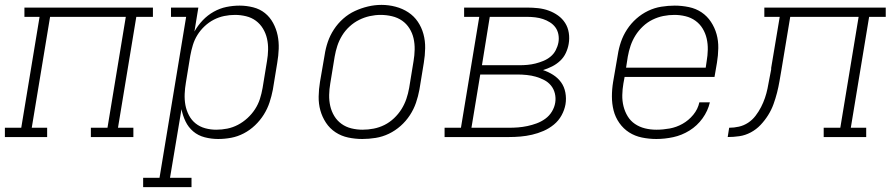

<svg xmlns="http://www.w3.org/2000/svg" viewBox="-35 -561 3655 786"><path d="M-15 0V-38H52L127 -492H65V-530H591V-492H523L448 -38H511V0H337V-38H405L480 -492H170L95 -38H158V0Z M551 205V167H618L727 -492H665V-530H777L761 -432Q775 -457 795 -478Q815 -499 840 -513Q865 -527 892 -532.5Q919 -538 946 -538Q946 -538 946 -538Q946 -538 946 -538Q974 -538 1001.5 -531Q1029 -524 1049.5 -507.5Q1070 -491 1083 -467Q1096 -443 1101.5 -416.5Q1107 -390 1106 -361.5Q1105 -333 1100 -304L1082 -194Q1077 -168 1068.5 -142Q1060 -116 1045 -92Q1030 -68 1009 -48Q988 -28 963 -15Q938 -2 911.5 3Q885 8 858 8Q830 8 803 1Q776 -6 756 -23Q736 -40 724.5 -64Q713 -88 708 -114L661 167H749V205ZM850 -30Q873 -30 895.5 -34.5Q918 -39 939 -50Q960 -61 978 -77.5Q996 -94 1009 -114Q1022 -134 1029 -156Q1036 -178 1040 -201L1058 -311Q1062 -334 1062.5 -357.5Q1063 -381 1058 -403Q1053 -425 1041.5 -444Q1030 -463 1012.5 -476Q995 -489 972.5 -494.5Q950 -500 927 -500Q905 -500 883 -495.5Q861 -491 840.5 -480.5Q820 -470 802.5 -453.5Q785 -437 773 -417.5Q761 -398 754.5 -376.5Q748 -355 744 -333L726 -223Q722 -200 721 -176.5Q720 -153 724 -131Q728 -109 738.5 -89Q749 -69 766 -55.5Q783 -42 805 -36Q827 -30 850 -30Z M1448 8Q1419 8 1390.5 2Q1362 -4 1338.5 -19.5Q1315 -35 1299.5 -58.5Q1284 -82 1276.5 -109Q1269 -136 1269.5 -166Q1270 -196 1275 -226L1294 -336Q1298 -363 1307 -389.5Q1316 -416 1332 -440.5Q1348 -465 1370 -484.5Q1392 -504 1418 -516Q1444 -528 1471.5 -534.5Q1499 -541 1527 -541Q1556 -541 1584.5 -533.5Q1613 -526 1636.5 -510.5Q1660 -495 1675.5 -472Q1691 -449 1698.5 -421.5Q1706 -394 1705.5 -364Q1705 -334 1700 -304L1682 -194Q1677 -167 1668 -140.5Q1659 -114 1643 -89.5Q1627 -65 1605 -45.5Q1583 -26 1557 -13.5Q1531 -1 1503 3.5Q1475 8 1448 8ZM1449 -30Q1472 -30 1495 -34.5Q1518 -39 1539 -49.5Q1560 -60 1578 -77Q1596 -94 1608.5 -114Q1621 -134 1628.5 -156Q1636 -178 1640 -201L1658 -311Q1662 -334 1662.5 -358Q1663 -382 1658 -404Q1653 -426 1641 -445Q1629 -464 1611 -476.5Q1593 -489 1570 -494.5Q1547 -500 1523 -500Q1501 -500 1478.5 -495Q1456 -490 1435 -479.5Q1414 -469 1396 -452.5Q1378 -436 1365.5 -415.5Q1353 -395 1346 -373.5Q1339 -352 1335 -329L1317 -219Q1313 -196 1312.5 -172.5Q1312 -149 1317 -127Q1322 -105 1333.5 -86Q1345 -67 1363 -54Q1381 -41 1403.5 -35.5Q1426 -30 1449 -30Z M1785 0V-38H1852L1927 -492H1865V-530H2123Q2146 -530 2168.5 -527.5Q2191 -525 2211.5 -517.5Q2232 -510 2249.5 -497.5Q2267 -485 2278.5 -467Q2290 -449 2293.5 -426.5Q2297 -404 2293 -381Q2290 -363 2281.5 -344.5Q2273 -326 2258 -312Q2243 -298 2225 -289Q2207 -280 2188 -274Q2210 -267 2229.5 -254.5Q2249 -242 2262 -224Q2275 -206 2279.5 -182Q2284 -158 2280 -134Q2276 -111 2264 -89Q2252 -67 2232.5 -51Q2213 -35 2190 -25Q2167 -15 2143 -9.5Q2119 -4 2095.5 -2Q2072 0 2049 0ZM1938 -294H2092Q2108 -294 2124.5 -295.5Q2141 -297 2157 -301Q2173 -305 2189 -311.5Q2205 -318 2218.5 -329Q2232 -340 2240 -355.5Q2248 -371 2251 -387Q2254 -403 2251 -419.5Q2248 -436 2239 -448.5Q2230 -461 2216.5 -469.5Q2203 -478 2188 -483Q2173 -488 2156.5 -490Q2140 -492 2123 -492H1970ZM1895 -38H2049Q2068 -38 2086.5 -39.5Q2105 -41 2124 -45Q2143 -49 2162 -56Q2181 -63 2197.5 -75Q2214 -87 2224.5 -104.5Q2235 -122 2238 -141Q2241 -160 2236.5 -178.5Q2232 -197 2220.5 -211Q2209 -225 2192.5 -233.5Q2176 -242 2158.5 -247Q2141 -252 2121.5 -254Q2102 -256 2083 -256H1931Z M2652 8Q2622 8 2593 2Q2564 -4 2540.5 -19Q2517 -34 2500.5 -57.5Q2484 -81 2477 -108.5Q2470 -136 2470 -166Q2470 -196 2475 -226L2494 -336Q2498 -363 2507 -389.5Q2516 -416 2532 -440.5Q2548 -465 2570 -484.5Q2592 -504 2618 -516.5Q2644 -529 2672 -533.5Q2700 -538 2727 -538Q2756 -538 2785 -532Q2814 -526 2837 -510.5Q2860 -495 2875.5 -471.5Q2891 -448 2898.5 -421Q2906 -394 2905.5 -364Q2905 -334 2900 -304L2890 -246H2522L2517 -219Q2513 -196 2512.5 -172Q2512 -148 2517.5 -126Q2523 -104 2534.5 -85Q2546 -66 2564.5 -53.5Q2583 -41 2605.5 -35.5Q2628 -30 2652 -30Q2679 -30 2706.5 -35Q2734 -40 2759 -54Q2784 -68 2803 -91Q2822 -114 2828 -142H2871Q2863 -107 2841 -76.5Q2819 -46 2787.5 -26.5Q2756 -7 2721 0.5Q2686 8 2652 8ZM2854 -284 2858 -311Q2862 -334 2862.5 -357.5Q2863 -381 2858 -403Q2853 -425 2841.5 -444Q2830 -463 2812 -476Q2794 -489 2771.5 -494.5Q2749 -500 2726 -500Q2703 -500 2680.5 -495.5Q2658 -491 2636.5 -480.5Q2615 -470 2597 -453Q2579 -436 2566.5 -416Q2554 -396 2546.5 -374Q2539 -352 2535 -329L2528 -284Z M2944 0 2950 -38Q2970 -38 2990 -42.5Q3010 -47 3027.5 -58.5Q3045 -70 3058 -87Q3071 -104 3080.5 -122.5Q3090 -141 3096.5 -160Q3103 -179 3107 -198.5Q3111 -218 3114.5 -238Q3118 -258 3122 -277Q3122 -277 3122 -277.5Q3122 -278 3122 -278V-280Q3122 -280 3122 -281Q3122 -282 3122 -283L3157 -492H3094V-530H3591V-492H3523L3448 -38H3511V0H3337V-38H3405L3480 -492H3200L3164 -275Q3160 -252 3156 -228.5Q3152 -205 3146 -181.5Q3140 -158 3131.5 -134.5Q3123 -111 3109.5 -89.5Q3096 -68 3078.5 -49.5Q3061 -31 3038.5 -19Q3016 -7 2992 -3.5Q2968 0 2944 0Z"/></svg>

Font: Iosevka Slab XLtExObl
Style: Regular
Weight: 200
Width: 7
Italic angle: -9°
Monospace: yes
Designer: Belleve Invis
Foundry: Belleve Invis
Version: Version 11.1.1; ttfautohint (v1.8.3)